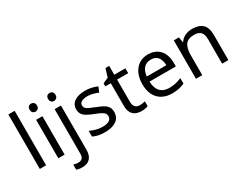

<svg xmlns="http://www.w3.org/2000/svg" viewBox="-90 -1419 2976 2319"><g transform="rotate(-30 1398.0 -260.0)"><path d="M173 0H85V-760H173Z M431 -536V0H343V-536ZM388 -737Q408 -737 423.5 -723.5Q439 -710 439 -681Q439 -653 423.5 -639Q408 -625 388 -625Q366 -625 351 -639Q336 -653 336 -681Q336 -710 351 -723.5Q366 -737 388 -737Z M538 240Q513 240 494 236.5Q475 233 461 228V157Q476 161 492 164Q508 167 527 167Q559 167 580 149.5Q601 132 601 83V-536H689V80Q689 130 673 166Q657 202 624 221Q591 240 538 240ZM594 -681Q594 -710 609 -723.5Q624 -737 646 -737Q666 -737 681.5 -723.5Q697 -710 697 -681Q697 -653 681.5 -639Q666 -625 646 -625Q624 -625 609 -639Q594 -653 594 -681Z M1208 -148Q1208 -70 1150 -30Q1092 10 994 10Q938 10 897.5 1Q857 -8 826 -24V-104Q858 -88 903.5 -74.5Q949 -61 996 -61Q1063 -61 1093 -82.5Q1123 -104 1123 -140Q1123 -160 1112 -176Q1101 -192 1072.5 -208Q1044 -224 991 -244Q939 -264 902 -284Q865 -304 845 -332Q825 -360 825 -404Q825 -472 880.5 -509Q936 -546 1026 -546Q1075 -546 1117.5 -536.5Q1160 -527 1197 -510L1167 -440Q1133 -454 1096 -464Q1059 -474 1020 -474Q966 -474 937.5 -456.5Q909 -439 909 -409Q909 -387 922 -371.5Q935 -356 965.5 -341.5Q996 -327 1047 -307Q1098 -288 1134 -268Q1170 -248 1189 -219.5Q1208 -191 1208 -148Z M1517 -62Q1537 -62 1558 -65.5Q1579 -69 1592 -73V-6Q1578 1 1552 5.5Q1526 10 1502 10Q1460 10 1424.5 -4.5Q1389 -19 1367 -55Q1345 -91 1345 -156V-468H1269V-510L1346 -545L1381 -659H1433V-536H1588V-468H1433V-158Q1433 -109 1456.5 -85.5Q1480 -62 1517 -62Z M1906 -546Q1975 -546 2024.5 -516Q2074 -486 2100.5 -431.5Q2127 -377 2127 -304V-251H1760Q1762 -160 1806.5 -112.5Q1851 -65 1931 -65Q1982 -65 2021.5 -74.5Q2061 -84 2103 -102V-25Q2062 -7 2022 1.5Q1982 10 1927 10Q1851 10 1792.5 -21Q1734 -52 1701.5 -113.5Q1669 -175 1669 -264Q1669 -352 1698.5 -415Q1728 -478 1781.5 -512Q1835 -546 1906 -546ZM1905 -474Q1842 -474 1805.5 -433.5Q1769 -393 1762 -321H2035Q2034 -389 2003 -431.5Q1972 -474 1905 -474Z M2521 -546Q2617 -546 2666 -499.5Q2715 -453 2715 -349V0H2628V-343Q2628 -408 2599 -440Q2570 -472 2508 -472Q2419 -472 2385 -422Q2351 -372 2351 -278V0H2263V-536H2334L2347 -463H2352Q2378 -505 2424 -525.5Q2470 -546 2521 -546Z"/></g></svg>

Font: Noto Sans Adlam
Style: Regular
Weight: 400
Designer: Mark Jamra, Neil Patel
Foundry: JamraPatel LLC
Version: Version 3.001